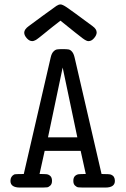

<svg xmlns="http://www.w3.org/2000/svg" viewBox="-20 -844 565 864"><path d="M27 -30Q27 -50 44 -59Q50 -61 87 -61L208 -585Q212 -603 220 -611.5Q228 -620 236 -621.5Q244 -623 262 -623Q280 -623 288.5 -621.5Q297 -620 304.5 -611Q312 -602 316 -584L437 -61Q474 -61 480 -58Q497 -51 497 -30Q497 0 454 0H352Q339 0 332 -1Q325 -2 317.5 -9Q310 -16 310 -30Q310 -45 317.5 -52Q325 -59 334.5 -60Q344 -61 366 -61L343 -165H181L158 -61Q180 -61 189.5 -60Q199 -59 206.5 -52Q214 -45 214 -30Q214 -16 206.5 -9Q199 -2 192 -1Q185 0 172 0H70Q27 0 27 -30ZM89 -697Q89 -712 110 -727Q135 -745 171 -772Q224 -811 234 -817.5Q244 -824 252 -824H253Q261 -824 280.5 -811Q300 -798 397 -726Q415 -713 415 -698Q415 -686 403.5 -672.5Q392 -659 379 -659H377Q369 -659 352 -671.5Q335 -684 252 -751Q236 -739 220.5 -726.5Q205 -714 195.5 -706.5Q186 -699 176.5 -691Q167 -683 161.5 -679Q156 -675 150.5 -670.5Q145 -666 142 -664.5Q139 -663 135.5 -661.5Q132 -660 130 -659.5Q128 -659 125 -659Q112 -659 100.5 -672Q89 -685 89 -697ZM196 -226H328L262 -540Z"/></svg>

Font: CMU Typewriter Text
Style: Regular
Weight: 500
Monospace: yes
Version: Version 0.7.0